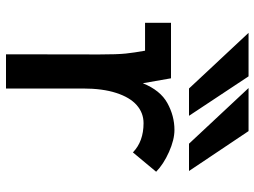

<svg xmlns="http://www.w3.org/2000/svg" viewBox="-124 -724 848 640"><g transform="rotate(90 300.0 -404.0)"><path d="M161.5 -311Q161.5 -371 158.5 -399.2Q155.5 -427.5 149 -463.5H56V-550H241L257.5 -456Q281 -514.5 323.8 -538Q366.5 -561.5 413 -561.5Q446 -561.5 486.8 -543.2Q527.5 -525 552.5 -500.5L488 -423Q451.5 -458.5 390.5 -458.5Q356.5 -458.5 330.5 -435.8Q304.5 -413 289.8 -367.5Q275 -322 275 -256V0H161ZM89.5 -808.5H234.5L366 -610H275ZM273.5 -808.5H417L550 -610H459Z"/></g></svg>

Font: JuliaMono SemiBold
Style: Regular
Weight: 600
Monospace: yes
Designer: cormullion
Foundry: corm
Version: Version 0.055; ttfautohint (v1.8.4)